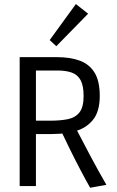

<svg xmlns="http://www.w3.org/2000/svg" viewBox="-20 -905 568 934"><path d="M418.5 8.3Q397.9 -27.8 371.3 -78.4Q344.7 -128.9 318.4 -182.6Q299.3 -221.2 283.2 -255.4Q277.3 -254.9 271 -254.4Q249.5 -252.9 231.4 -252.9H154.8V0H75.7V-627H257.8Q321.8 -627 368.2 -609.9Q414.6 -592.8 439.9 -552Q465.3 -511.2 465.3 -438Q465.3 -359.9 429.7 -318.8Q399.9 -284.2 355 -269.5Q366.2 -248 378.4 -225.1Q397.5 -188.5 417.5 -150.4Q437.5 -112.3 458 -75.7Q478.5 -39.1 497.6 -5.9ZM154.8 -317.9H224.1Q272.9 -317.9 309.6 -325.2Q346.2 -332.5 366.5 -358.2Q386.7 -383.8 386.7 -437.5Q386.7 -487.8 372.3 -514.6Q357.9 -541.5 329.3 -551.8Q300.8 -562 259.3 -562H154.8ZM253.9 -680.2 221.7 -710 349.1 -885.3 408.7 -838.4Z"/></svg>

Font: Anaheim Medium
Style: Regular
Weight: 500
Version: Version 2.001